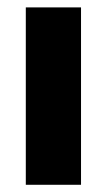

<svg xmlns="http://www.w3.org/2000/svg" viewBox="-20 -512 296 532"><path d="M204.5 0H51.5V-491.5H204.5Z"/></svg>

Font: Anek Kannada Medium
Style: Bold
Weight: 700
Version: Version 1.003